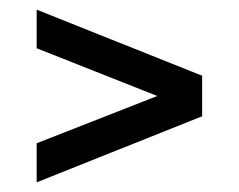

<svg xmlns="http://www.w3.org/2000/svg" viewBox="-20 -452 495 398"><path d="M56 -74V-155L306 -253L56 -352V-432L399 -295V-211Z"/></svg>

Font: Saira ExtraCondensed SemiBold
Style: Regular
Weight: 600
Width: 2
Designer: Hector Gatti with collaboration of the Omnibus-Type team
Foundry: Omnibus-Type
Version: Version 1.101